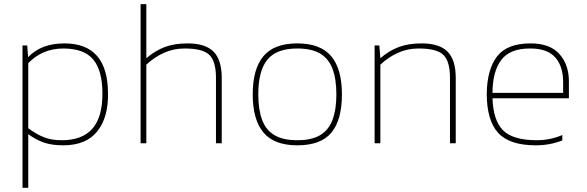

<svg xmlns="http://www.w3.org/2000/svg" viewBox="-20 -694 2845 930"><path d="M116.9 215.8V-44.1Q155.1 -16.2 193.6 -3.1Q232 9.9 286 9.9Q397 9.9 451 -57.6Q504.9 -125 503.1 -240.1Q503.1 -483.8 291.8 -483.8Q179 -483.8 116 -416.8L112 -473.9H89V215.8ZM116.9 -72.8V-388Q185.3 -459.1 286.9 -459.1Q387.1 -459.1 431.7 -405.6Q476.2 -352.1 476.2 -240.1Q476.2 -125.9 427.2 -70.4Q378.1 -14.8 279.2 -14.8Q228 -14.8 191.1 -29.9Q154.2 -45 116.9 -72.8Z M688.8 0V-380.8Q727.1 -416.8 773.6 -437.9Q820.1 -459.1 874.1 -459.1Q963.1 -459.1 994.6 -427.6Q1026.1 -396.1 1026.1 -317V0H1054V-317Q1054 -403.8 1014.4 -443.8Q974.8 -483.8 888.9 -483.8Q824.2 -483.8 777 -465.8Q729.8 -447.8 688.8 -411.9V-674H661V0Z M1636.2 -237Q1636.2 -360.2 1584.1 -422Q1531.9 -483.8 1420 -483.8Q1308 -483.8 1256.1 -422Q1204.1 -360.2 1204.1 -237Q1204.1 -114.2 1256.1 -52.2Q1308 9.9 1420 9.9Q1534.2 9.9 1585.2 -51.5Q1636.2 -112.9 1636.2 -237ZM1231.1 -237Q1231.1 -351.2 1275.2 -405.1Q1319.2 -459.1 1420 -459.1Q1489.2 -459.1 1530.6 -434.6Q1571.9 -410.1 1590.6 -360.6Q1609.3 -311.2 1609.3 -237Q1609.3 -163.2 1590.6 -113.5Q1571.9 -63.8 1530.6 -39.3Q1489.2 -14.8 1420 -14.8Q1351.2 -14.8 1309.6 -39.3Q1268 -63.8 1249.6 -113.5Q1231.1 -163.2 1231.1 -237Z M1822.4 0V-380.8Q1860.6 -416.8 1907.1 -437.9Q1953.7 -459.1 2007.6 -459.1Q2096.7 -459.1 2128.1 -427.6Q2159.6 -396.1 2159.6 -317V0H2187.5V-317Q2187.5 -403.8 2147.9 -443.8Q2108.4 -483.8 2022.5 -483.8Q1957.7 -483.8 1910.5 -465.8Q1863.3 -447.8 1822.4 -411.9L1817.4 -473.9H1794.5V0Z M2703.7 -13.9V-40Q2673.6 -27 2642.5 -20.9Q2611.5 -14.8 2580.5 -14.8Q2464.5 -14.8 2416.6 -62.9Q2368.7 -111.1 2365.6 -218.1H2735.6V-299.9Q2735.6 -380.8 2689.7 -432.3Q2643.9 -483.8 2549.5 -483.8Q2436.6 -483.8 2388 -421.3Q2339.5 -358.8 2337.7 -241Q2337.7 -111.1 2392.8 -50.6Q2447.8 9.9 2575.5 9.9Q2609.7 9.9 2641.2 4Q2672.7 -1.8 2703.7 -13.9ZM2549.5 -459.1Q2630.8 -459.1 2669.3 -416.1Q2707.7 -373.2 2707.7 -295.9V-244.2H2365.6Q2365.6 -347.1 2408 -403.6Q2450.5 -460 2549.5 -459.1Z"/></svg>

Font: Arad-VF Thin Dots1
Style: Regular
Weight: 100
Designer: Mohammad Darvishi
Version: Version 1.000;August 30, 2024;FontCreator 15.0.0.2992 64-bit